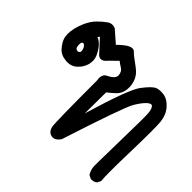

<svg xmlns="http://www.w3.org/2000/svg" viewBox="-154 -459 808 808"><g transform="rotate(45 250.0 -54.5)"><path d="M452.6 160.6Q452.6 156.2 452.6 133.3Q452.6 110.4 454.8 15.6Q457 -79.1 457 -115Q457 -150.9 456.1 -161.6Q453.6 -184.1 445.3 -191.9Q443.4 -194.3 439.5 -194.3Q431.2 -194.3 418.5 -181.6Q404.3 -167.5 387.2 -138.7Q366.2 -103 276.4 175.3Q262.2 197.3 243.7 197.3Q230.5 197.3 221.7 188.5Q213.9 180.7 210.9 166.5Q206.5 143.1 206.5 -103Q205.1 -110.4 205.1 -115.7Q205.1 -141.1 223.6 -148.4Q255.4 -164.1 255.4 -182.1Q255.4 -183.6 255.4 -185.1Q252.9 -205.6 239.7 -212.9Q226.6 -220.7 215.3 -230L180.7 -195.8Q167.5 -178.7 153.8 -178.7Q141.6 -178.7 130.9 -192.9L85 -242.7L78.6 -234.9Q93.3 -229 105.5 -215.8Q120.6 -199.2 130.4 -176.8Q136.2 -163.6 136.2 -151.4Q136.2 -139.2 133.3 -128.4Q126 -103.5 106.4 -85.9Q89.4 -69.8 63.5 -69.8Q59.6 -69.8 55.7 -70.3Q24.9 -72.8 8.1 -91.6Q-8.8 -110.4 -15.1 -127.9Q-19.5 -139.6 -19.5 -155.8Q-19.5 -189.9 -2 -230Q11.2 -259.8 29.8 -278.3Q48.3 -296.9 64.5 -308.1Q75.2 -315.9 86.9 -315.9Q94.7 -315.9 103.5 -312.5L156.7 -266.1Q174.3 -284.7 195.3 -298.3Q195.3 -298.3 195.8 -298.8Q207.5 -305.2 215.8 -305.2Q224.6 -305.2 230 -299.8Q237.8 -291 252.9 -280.3Q269 -269 279.8 -260.3Q290.5 -251.5 292 -250.5Q311 -233.9 317.9 -211.4Q323.2 -195.3 323.2 -179.2Q323.2 -144.5 302.2 -124Q287.6 -109.9 269 -95.7L268.1 30.3Q327.6 -169.9 356.9 -209.5Q389.2 -252.4 407.2 -258.3Q417 -261.7 427.5 -261.7Q438 -261.7 447.8 -260.3Q471.7 -255.9 492.9 -231.7Q514.2 -207.5 518.1 -171.4Q520 -154.3 520 -109.6Q520 -64.9 518.1 6.6Q516.1 78.1 516.1 121.6Q516.1 165 518.1 182.6L510.3 198.7L509.3 199.2Q500 207.5 485.8 207.5Q483.9 207.5 481 207.5L464.8 199.2Q453.6 180.2 452.6 160.6ZM67.4 -135.3Q72.3 -138.2 72.8 -141.6Q73.2 -143.6 73.2 -145.3Q73.2 -147 72.8 -149.9Q70.3 -163.1 62.5 -170.4Q58.6 -174.3 55.2 -174.3Q53.2 -174.3 51.3 -173.3L49.3 -171.9Q45.9 -168.5 45.9 -159.2Q45.9 -138.2 55.2 -134.8Q59.1 -133.3 62 -133.3Q64.9 -133.3 67.4 -135.3Z"/></g></svg>

Font: Bakudai
Style: Medium
Weight: 500
Version: Version 1.48